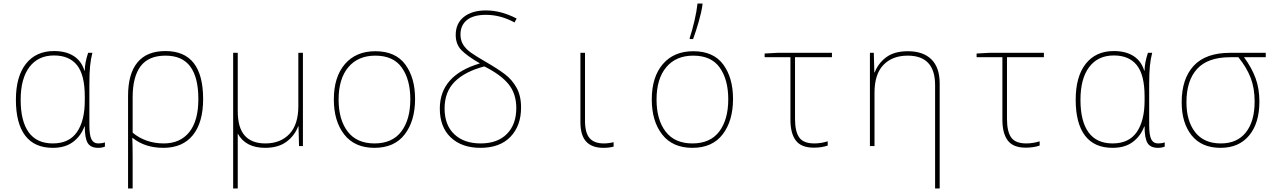

<svg xmlns="http://www.w3.org/2000/svg" viewBox="-20 -827 7240 1087"><path d="M70 -262Q70 -394 127 -466Q184 -538 286 -538Q353 -538 397 -510Q441 -482 458 -427H460Q460 -471 479 -528H503Q494 -493 490 -453Q486 -413 486 -348V-119Q486 -61 498 -38Q510 -15 537 -15Q558 -15 574 -21V3Q558 10 536 10Q493 10 476.5 -17.5Q460 -45 460 -111H458Q438 -57 393.5 -23.5Q349 10 279 10Q175 10 122.5 -59.5Q70 -129 70 -262ZM460 -258V-281Q460 -403 416 -458Q372 -513 286 -513Q196 -513 146.5 -447.5Q97 -382 97 -262Q97 -141 142.5 -78Q188 -15 279 -15Q371 -15 415.5 -79Q460 -143 460 -258Z M705 -284Q705 -409 758 -473.5Q811 -538 917 -538Q1130 -538 1130 -266Q1130 -134 1072 -62Q1014 10 905 10Q801 10 731 -46H729Q731 -2 731 63V240H705ZM1103 -266Q1103 -388 1057.5 -450Q1012 -512 917 -512Q821 -512 776 -452Q731 -392 731 -276V-76Q765 -47 810 -31Q855 -15 907 -15Q1000 -15 1051.5 -79Q1103 -143 1103 -266Z M1695 -528V0H1673L1670 -112H1668Q1649 -60 1602.5 -25Q1556 10 1481 10Q1370 10 1326 -71V240H1300V-268V-528H1326V-198Q1326 -104 1365.5 -59.5Q1405 -15 1482 -15Q1568 -15 1618.5 -68.5Q1669 -122 1669 -226V-528Z M1870 -264Q1870 -391 1932.5 -464Q1995 -537 2105 -537Q2219 -537 2274.5 -462Q2330 -387 2330 -267Q2330 -143 2271.5 -66.5Q2213 10 2100 10Q1988 10 1929 -65.5Q1870 -141 1870 -264ZM2303 -265Q2303 -376 2255 -444Q2207 -512 2105 -512Q2007 -512 1952 -446.5Q1897 -381 1897 -263Q1897 -149 1948.5 -82Q2000 -15 2100 -15Q2201 -15 2252 -82.5Q2303 -150 2303 -265Z M2470 -212Q2470 -401 2697 -468Q2623 -511 2591.5 -544Q2560 -577 2560 -629Q2560 -695 2606.5 -731.5Q2653 -768 2731 -768Q2817 -768 2905 -722L2893 -700Q2813 -743 2732 -743Q2660 -743 2623.5 -713.5Q2587 -684 2587 -632Q2587 -598 2602.5 -573.5Q2618 -549 2645.5 -529.5Q2673 -510 2728 -478Q2799 -437 2839 -406.5Q2879 -376 2904.5 -330.5Q2930 -285 2930 -218Q2930 -115 2870 -52.5Q2810 10 2700 10Q2594 10 2532 -49Q2470 -108 2470 -212ZM2903 -215Q2903 -296 2859.5 -350Q2816 -404 2722 -451Q2612 -422 2554.5 -364.5Q2497 -307 2497 -213Q2497 -119 2552 -67Q2607 -15 2701 -15Q2797 -15 2850 -69Q2903 -123 2903 -215Z M3266 -136V-528H3292V-143Q3292 -75 3318 -45Q3344 -15 3398 -15Q3426 -15 3454 -22V3Q3430 10 3396 10Q3331 10 3298.5 -25.5Q3266 -61 3266 -136Z M3670 -264Q3670 -391 3732.5 -464Q3795 -537 3905 -537Q4019 -537 4074.5 -462Q4130 -387 4130 -267Q4130 -143 4071.5 -66.5Q4013 10 3900 10Q3788 10 3729 -65.5Q3670 -141 3670 -264ZM4103 -265Q4103 -376 4055 -444Q4007 -512 3905 -512Q3807 -512 3752 -446.5Q3697 -381 3697 -263Q3697 -149 3748.5 -82Q3800 -15 3900 -15Q4001 -15 4052 -82.5Q4103 -150 4103 -265ZM3885 -613Q3899 -655 3911.5 -708.5Q3924 -762 3929 -807H3957V-799Q3951 -757 3935.5 -703.5Q3920 -650 3904 -606H3885Z M4455 -149V-503H4309V-524L4382 -528H4690V-503H4481V-154Q4481 -82 4505 -48.5Q4529 -15 4590 -15Q4628 -15 4666 -27V-3Q4633 9 4587 9Q4516 9 4485.5 -31.5Q4455 -72 4455 -149Z M5300 -354V0V240H5274V-68V-345Q5274 -512 5119 -512Q5032 -512 4981.5 -459.5Q4931 -407 4931 -302V0H4905V-528H4927L4930 -417H4932Q4952 -469 4997.5 -503Q5043 -537 5120 -537Q5206 -537 5253 -491Q5300 -445 5300 -354Z M5655 -149V-503H5509V-524L5582 -528H5890V-503H5681V-154Q5681 -82 5705 -48.5Q5729 -15 5790 -15Q5828 -15 5866 -27V-3Q5833 9 5787 9Q5716 9 5685.5 -31.5Q5655 -72 5655 -149Z M6070 -262Q6070 -394 6127 -466Q6184 -538 6286 -538Q6353 -538 6397 -510Q6441 -482 6458 -427H6460Q6460 -471 6479 -528H6503Q6494 -493 6490 -453Q6486 -413 6486 -348V-119Q6486 -61 6498 -38Q6510 -15 6537 -15Q6558 -15 6574 -21V3Q6558 10 6536 10Q6493 10 6476.5 -17.5Q6460 -45 6460 -111H6458Q6438 -57 6393.5 -23.5Q6349 10 6279 10Q6175 10 6122.5 -59.5Q6070 -129 6070 -262ZM6460 -258V-281Q6460 -403 6416 -458Q6372 -513 6286 -513Q6196 -513 6146.5 -447.5Q6097 -382 6097 -262Q6097 -141 6142.5 -78Q6188 -15 6279 -15Q6371 -15 6415.5 -79Q6460 -143 6460 -258Z M6670 -248Q6670 -381 6738 -454.5Q6806 -528 6944 -528H7146V-503H7023Q7067 -443 7088.5 -384Q7110 -325 7110 -252Q7110 -130 7052 -60Q6994 10 6890 10Q6783 10 6726.5 -60.5Q6670 -131 6670 -248ZM7083 -252Q7083 -328 7060.5 -386.5Q7038 -445 6991 -503H6944Q6818 -503 6757.5 -437Q6697 -371 6697 -248Q6697 -142 6746.5 -78.5Q6796 -15 6892 -15Q6984 -15 7033.5 -77.5Q7083 -140 7083 -252Z"/></svg>

Font: Noto Sans Mono UI Thin
Style: Regular
Weight: 250
Monospace: yes
Designer: Monotype Design team
Foundry: Monotype Imaging Inc.
Version: Version 1.000